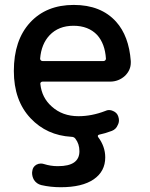

<svg xmlns="http://www.w3.org/2000/svg" viewBox="-20 -576 618 792"><path d="M145.5 -334Q145.5 -330.1 148.4 -327.1Q151.4 -324.2 155.3 -324.2H407.2Q411.1 -324.2 414.1 -327.1Q417 -330.1 417 -334Q413.1 -395.5 380.9 -431.6Q344.7 -469.7 283.2 -469.7Q221.7 -469.7 184.6 -430.7Q150.4 -394.5 145.5 -334ZM414.1 73.2Q414.1 130.9 366.7 163.6Q319.3 196.3 230.5 196.3Q188.5 196.3 150.4 187.5Q130.9 182.6 120.1 166Q112.3 152.3 112.3 136.7Q112.3 132.8 113.3 128.9Q115.2 112.3 129.9 103.5Q138.7 98.6 148.4 98.6Q155.3 98.6 161.1 100.6Q189.5 109.4 216.8 109.4Q217.8 109.4 219.7 109.4Q307.6 109.4 307.6 47.9Q307.6 17.6 291 -3.9Q285.2 -11.7 274.4 -11.7Q172.9 -17.6 106.4 -87.9Q37.1 -161.1 37.1 -283.2Q37.1 -410.2 104 -482.9Q170.9 -555.7 284.2 -555.7Q396.5 -555.7 459 -486.3Q511.7 -427.7 519.5 -324.2Q519.5 -321.3 519.5 -317.4Q519.5 -287.1 496.1 -263.7Q469.7 -239.3 433.6 -239.3H155.3Q151.4 -239.3 148.4 -236.3Q145.5 -233.4 146.5 -229.5Q152.3 -172.9 193.4 -136.7Q237.3 -96.7 303.7 -96.7Q358.4 -96.7 414.1 -118.2Q421.9 -122.1 429.7 -122.1Q438.5 -122.1 446.3 -118.2Q462.9 -111.3 467.8 -95.7Q470.7 -86.9 470.7 -80.1Q470.7 -69.3 465.8 -60.5Q459 -43 441.4 -36.1Q413.1 -25.4 388.7 -20.5Q384.8 -19.5 383.8 -16.6Q382.8 -13.7 384.8 -10.7Q414.1 28.3 414.1 73.2Z"/></svg>

Font: Gen Jyuu GothicX Medium
Style: Regular
Weight: 500
Designer: Ryoko NISHIZUKA (kana &amp; ideographs); Paul D. Hunt (Latin, Greek &amp; Cyrillic); Wenlong ZHANG (bopomofo); Sandoll C
Version: Version 1.058.20140828